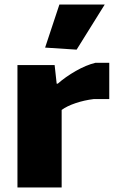

<svg xmlns="http://www.w3.org/2000/svg" viewBox="-20 -827 513 847"><path d="M179 -617 242 -807H442L318 -608ZM57 -540H221L230 -458H235Q269 -488 314.5 -514Q360 -540 401 -550H462V-390H394Q352 -385 313.5 -372Q275 -359 252 -342V0H57Z"/></svg>

Font: Encode Sans Normal
Style: ExtraBold
Weight: 800
Designer: Pablo Impallari, Andres Torresi
Foundry: Pablo Impallari, Andres Torresi
Version: Version 1.000; ttfautohint (v1.00) -l 8 -r 50 -G 200 -x 14 -